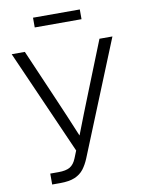

<svg xmlns="http://www.w3.org/2000/svg" viewBox="-97 -967 763 1032"><g transform="rotate(-10 284.5 -450.5)"><path d="M102.5 0V-59.6H147.9Q188 -59.6 210 -72.3Q231.9 -85 245.1 -117.7L261.2 -157.7L9.8 -727.5H81.5L196.8 -460.9Q223.1 -400.9 246.3 -345.5Q269.5 -290 293 -233.9Q314.5 -290 336.4 -345.5Q358.4 -400.9 382.3 -460.9L488.8 -727.5H559.6L307.6 -107.9Q293.9 -74.2 275.4 -50Q256.8 -25.9 226.3 -12.9Q195.8 0 146 0ZM412.1 -900.9V-847.7H156.7V-900.9Z"/></g></svg>

Font: Inter Display Light
Style: Regular
Weight: 300
Designer: Rasmus Andersson
Foundry: rsms
Version: Version 4.000;git-a52131595